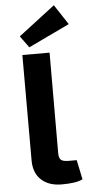

<svg xmlns="http://www.w3.org/2000/svg" viewBox="-63 -987 467 1033"><g transform="rotate(-5 170.5 -470.0)"><path d="M118 -738 72 -801 269 -952 340 -844ZM223 -158Q223 -131 234 -121Q245 -111 276 -111H319L341 -6Q308 12 228 12Q159 12 118 -25Q78 -62 77 -127V-700H224Z"/></g></svg>

Font: Taylor Sans Bold LRS
Style: Bold
Weight: 700
Italic angle: -8°
Designer: Natanael Gama
Version: Version 1.001 September 8, 2015